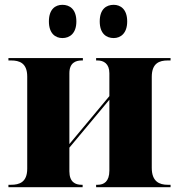

<svg xmlns="http://www.w3.org/2000/svg" viewBox="-20 -777 743 797"><path d="M452 -619C480 -619 508 -638 508 -688C508 -739 480 -757 452 -757C421 -757 394 -739 394 -688C394 -638 421 -619 452 -619ZM239 -619C269 -619 297 -638 297 -688C297 -739 269 -757 239 -757C210 -757 183 -739 183 -688C183 -638 210 -619 239 -619ZM15 0H323V-10H318C293 -10 268 -21 268 -66V-164L434 -363V-69C434 -23 411 -10 386 -10H379V0H688V-10H676C642 -10 610 -23 610 -80V-458C610 -515 642 -526 676 -526H688V-536H379V-526H385C410 -526 434 -513 434 -473V-378L268 -179V-473C268 -516 294 -526 319 -526H324V-536H15V-526H26C60 -526 93 -516 93 -459V-77C93 -20 60 -10 26 -10H15Z"/></svg>

Font: Noto Serif Display ExtraBold
Style: Regular
Weight: 800
Designer: Monotype Design Team
Foundry: Monotype Imaging Inc.
Version: Version 2.009